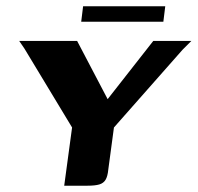

<svg xmlns="http://www.w3.org/2000/svg" viewBox="-20 -590 628 610"><path d="M184 0 209 -185 58 -435 41 -460H225L322 -275L467 -460H588L560 -432L342 -185L324 -51Q322 -30 315.5 -19Q309 -8 295.5 -4Q282 0 258 0ZM238 -521 244 -570H505L499 -521Z"/></svg>

Font: Genos Thin SemiBold
Style: Italic
Weight: 600
Italic angle: -8°
Version: Version 1.010